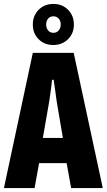

<svg xmlns="http://www.w3.org/2000/svg" viewBox="-20 -957 543 977"><path d="M0 0 147 -688H355L503 0H342L319 -127H179L156 0ZM198 -255H300L269 -438Q268 -446 266 -459Q264 -472 262 -488.5Q260 -505 257.5 -521Q255 -537 253 -551H245Q243 -534 240.5 -513Q238 -492 235 -472Q232 -452 230 -438ZM251 -728Q206 -728 176.5 -757.5Q147 -787 147 -832Q147 -877 176.5 -907Q206 -937 252 -937Q297 -937 326.5 -907Q356 -877 356 -832Q356 -787 326 -757.5Q296 -728 251 -728ZM252 -790Q268 -790 278.5 -802Q289 -814 289 -832Q289 -851 278.5 -862.5Q268 -874 252 -874Q235 -874 225 -862.5Q215 -851 215 -832Q215 -814 225 -802Q235 -790 252 -790Z"/></svg>

Font: Archivo ExtraCondensed ExtraBold
Style: Regular
Weight: 800
Width: 2
Designer: Hector Gatti
Foundry: Omnibus-Type
Version: Version 2.001